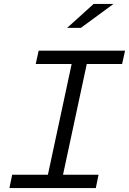

<svg xmlns="http://www.w3.org/2000/svg" viewBox="-20 -958 657 978"><path d="M28 0 42 -68H224L345 -632H162L177 -700H617L602 -632H422L301 -68H482L468 0ZM322 -816 457 -938H558L392 -816Z"/></svg>

Font: Red Hat Mono
Style: Italic
Weight: 300
Italic angle: -12°
Monospace: yes
Designer: Pentagram, MCKL
Foundry: Pentagram, MCKL
Version: Version 1.023